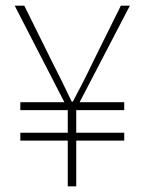

<svg xmlns="http://www.w3.org/2000/svg" viewBox="-20 -660 512 680"><path d="M220 0V-162H52V-190H220V-270H52V-298H208L32 -640H66L166 -438Q183 -405 199.5 -371.5Q216 -338 234 -300H238Q258 -338 275 -371Q292 -404 308 -438L408 -640H440L262 -298H420V-270H250V-190H420V-162H250V0Z"/></svg>

Font: SourceSans3VF
Style: Regular
Weight: 200
Designer: Paul D. Hunt
Foundry: Adobe
Version: Version 3.052;hotconv 1.1.0;makeotfexe 2.6.0